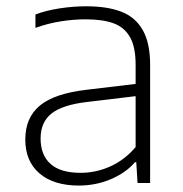

<svg xmlns="http://www.w3.org/2000/svg" viewBox="-20 -568 568 596"><path d="M446 -367V0H407L403 -64.5H399Q370 -31 323.5 -11.5Q277 8 225 8Q146.5 8 102.5 -29.8Q58.5 -67.5 58.5 -135Q58.5 -203 104 -240.5Q149.5 -278 250 -289.5L401 -307.5V-367Q401 -422 383.5 -452.8Q366 -483.5 332.2 -495.8Q298.5 -508 245.5 -508Q209 -508 169 -501.8Q129 -495.5 90 -481.5V-523Q122.5 -535.5 164.8 -542Q207 -548.5 247.5 -548.5Q313.5 -548.5 357 -531.5Q400.5 -514.5 423.2 -474.5Q446 -434.5 446 -367ZM401 -111.5V-269.5L250.5 -251.5Q173.5 -242.5 139.8 -215.5Q106 -188.5 106 -138.5Q106 -86.5 137 -59Q168 -31.5 230 -31.5Q278 -31.5 322.5 -51.5Q367 -71.5 401 -111.5Z"/></svg>

Font: Encode Sans Semi Expanded ExLight
Style: Regular
Weight: 275
Width: 6
Designer: Multiple Designers
Foundry: Impallari Type
Version: Version 2.000